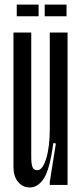

<svg xmlns="http://www.w3.org/2000/svg" viewBox="-20 -809 354 840"><path d="M275.6 0H197.8V-12.2L224.4 -181.1L213.3 -183.3Q197.8 -68.9 172.2 -28.9Q146.7 11.1 110 11.1Q78.9 11.1 58.9 -13.3Q38.9 -37.8 38.9 -78.9V-666.7H116.7V-122.2Q116.7 -91.1 122.2 -77.8Q127.8 -64.4 143.3 -64.4Q166.7 -64.4 182.2 -115.6Q197.8 -166.7 197.8 -244.4V-666.7H275.6ZM53.3 -788.9V-737.8H148.9V-788.9ZM175.6 -788.9V-737.8H271.1V-788.9Z"/></svg>

Font: Le Murmure
Style: Regular
Weight: 600
Width: 2
Designer: Jeremy Landes, Alexander Slobzheninov (Cyrillic)
Foundry: Velvetyne Type Foundry
Version: Version 1.0